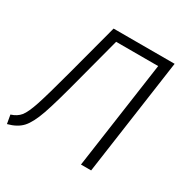

<svg xmlns="http://www.w3.org/2000/svg" viewBox="-164 -828 963 981"><g transform="rotate(30 318.0 -337.5)"><path d="M494 0H434L524 -633H276L210 -383Q166 -213 140.5 -140Q115 -67 86 -35.5Q57 -4 3 10L-6 -41Q29 -52 48 -75.5Q67 -99 88 -162.5Q109 -226 150 -380L231 -685H591Z"/></g></svg>

Font: Fira Sans Light
Style: Italic
Weight: 300
Italic angle: -8°
Designer: bBox Type GmbH & Carrois Corporate GbR & Edenspiekermann AG
Foundry: bBox Type GmbH & Carrois Corporate GbR & Edenspiekermann AG
Version: Version 4.301